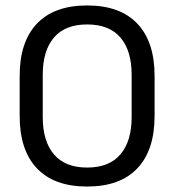

<svg xmlns="http://www.w3.org/2000/svg" viewBox="-20 -671 638 703"><path d="M299 12Q178 12 115 -54.8Q52 -121.5 52 -246V-393.5Q52 -517.5 115 -584.2Q178 -651 299 -651Q420 -651 483 -584.2Q546 -517.5 546 -393.5V-246Q546 -121.5 483 -54.8Q420 12 299 12ZM299 -57.5Q380 -57.5 421 -105.8Q462 -154 462 -242.5V-397Q462 -485.5 421 -533.5Q380 -581.5 299 -581.5Q218.5 -581.5 177.5 -533.5Q136.5 -485.5 136.5 -397V-242.5Q136.5 -154 177.5 -105.8Q218.5 -57.5 299 -57.5Z"/></svg>

Font: Anek Kannada
Style: Regular
Weight: 400
Version: Version 1.003